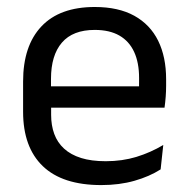

<svg xmlns="http://www.w3.org/2000/svg" viewBox="-20 -521 539 552"><path d="M271.1 11.1Q159.6 11.1 103 -43.4Q46.4 -97.8 46.4 -199.7V-286.6Q46.4 -389.4 99.1 -445.1Q151.7 -500.9 252.5 -500.9Q320.4 -500.9 366.1 -475.7Q411.7 -450.4 434.7 -403.9Q457.6 -357.4 457.6 -293V-274.8Q457.6 -259.1 456.4 -243Q455.2 -226.9 453 -211.4H378.7Q379.5 -235.6 379.7 -257.1Q379.9 -278.6 379.9 -296.4Q379.9 -341 365.6 -371.8Q351.4 -402.6 323.2 -418.8Q294.9 -435 252.5 -435Q189.4 -435 158 -398.5Q126.6 -362.1 126.6 -294.1V-247.4L127 -237.5V-190.8Q127 -160.4 136 -135.9Q145 -111.3 164.1 -93.8Q183.3 -76.2 213 -66.8Q242.8 -57.5 284.2 -57.5Q331.3 -57.5 372.3 -70Q413.3 -82.6 449.4 -104.2L441.8 -34Q409.6 -13.5 366.4 -1.2Q323.3 11.1 271.1 11.1ZM89.1 -211.4V-272.7H435.9V-211.4Z"/></svg>

Font: Anek Bangla Medium
Style: Regular
Weight: 500
Designer: Sulekha Rajkumar (Bangla), Yesha Goshar (Latin)
Foundry: Ek Type
Version: Version 1.003